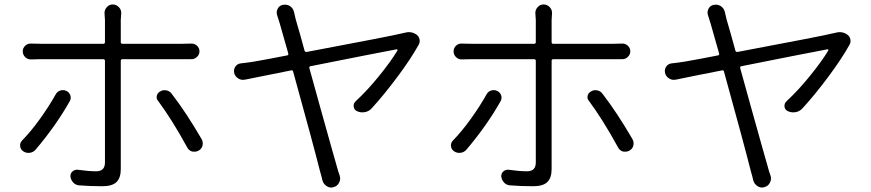

<svg xmlns="http://www.w3.org/2000/svg" viewBox="-20 -801 3868 853"><path d="M227.5 -381.8Q234.4 -394.5 248 -398.9Q261.7 -403.3 274.9 -397Q288.1 -390.6 292.5 -377.4Q296.9 -364.3 290 -351.6Q229.5 -244.1 138.7 -136.7Q127.9 -124 111.8 -122.1Q95.7 -120.1 82.5 -129.4Q69.3 -138.7 69.3 -155.3Q69.3 -168 79.1 -177.7Q118.2 -217.8 158.7 -274.4Q199.2 -331.1 227.5 -381.8ZM789.1 -538.1H524.4Q516.6 -538.1 516.6 -530.3V-49.8Q516.6 -10.7 497.6 7.8Q478.5 26.4 434.6 26.4Q380.9 26.4 332 22.5Q316.4 21.5 305.7 10.3Q294.9 -1 293 -16.6Q292 -30.3 301.8 -39.1Q311.5 -47.9 325.2 -46.9Q373 -40 407.2 -40Q446.3 -40 446.3 -79.1V-530.3Q446.3 -538.1 438.5 -538.1H164.1Q139.6 -538.1 119.1 -537.1Q103.5 -536.1 92.3 -546.9Q81.1 -557.6 81.1 -573.2Q81.1 -587.9 92.3 -598.1Q103.5 -608.4 118.2 -607.4Q140.6 -606.4 163.1 -606.4H438.5Q446.3 -606.4 446.3 -613.3V-712.9L444.3 -743.2Q444.3 -757.8 454.1 -768.6Q464.8 -781.2 480.5 -781.2Q497.1 -781.2 508.8 -768.6Q518.6 -757.8 518.6 -743.2L516.6 -712.9V-613.3Q516.6 -606.4 524.4 -606.4H788.1Q809.6 -606.4 828.1 -607.4Q843.8 -608.4 855 -598.1Q866.2 -587.9 866.2 -573.2Q866.2 -558.6 855 -547.9Q843.8 -537.1 828.1 -538.1Q814.5 -538.1 789.1 -538.1ZM682.6 -352.5Q675.8 -360.4 675.8 -369.1Q675.8 -372.1 676.8 -376Q679.7 -388.7 691.4 -394.5Q700.2 -400.4 710.9 -400.4Q714.8 -400.4 719.7 -399.4Q734.4 -396.5 743.2 -383.8Q806.6 -301.8 876 -182.6Q880.9 -173.8 880.9 -164.1Q880.9 -159.2 879.9 -154.3Q876 -139.6 862.3 -131.8Q853.5 -127 844.7 -127Q838.9 -127 833 -127.9Q818.4 -132.8 811.5 -146.5Q744.1 -269.5 682.6 -352.5Z M1777.3 -655.3Q1787.1 -658.2 1796.9 -658.2Q1814.5 -658.2 1830.1 -647.5Q1840.8 -639.6 1843.8 -627Q1844.7 -623 1844.7 -619.1Q1844.7 -611.3 1840.8 -603.5Q1805.7 -540 1745.6 -459.5Q1685.5 -378.9 1630.9 -319.3Q1618.2 -305.7 1600.6 -302.7Q1594.7 -301.8 1589.8 -301.8Q1577.1 -301.8 1565.4 -307.6Q1552.7 -313.5 1551.3 -327.6Q1549.8 -341.8 1560.5 -351.6Q1611.3 -398.4 1664.1 -463.4Q1716.8 -528.3 1746.1 -577.1Q1747.1 -578.1 1745.6 -580.1Q1744.1 -582 1742.2 -582Q1648.4 -564.5 1359.4 -506.8Q1352.5 -504.9 1354.5 -498Q1374 -426.8 1403.3 -321.8Q1432.6 -216.8 1452.1 -147.5Q1471.7 -78.1 1478.5 -54.7Q1481.4 -42 1489.3 -20.5Q1491.2 -13.7 1491.2 -6.8Q1491.2 2 1486.3 10.7Q1478.5 26.4 1461.9 30.3Q1457 32.2 1451.2 32.2Q1440.4 32.2 1430.7 25.4Q1416 15.6 1412.1 -1Q1407.2 -22.5 1402.3 -38.1Q1371.1 -162.1 1282.2 -483.4Q1280.3 -490.2 1273.4 -488.3Q1138.7 -461.9 1069.3 -447.3Q1064.5 -446.3 1059.6 -446.3Q1048.8 -446.3 1039.1 -452.1Q1024.4 -460.9 1020.5 -476.6Q1019.5 -481.4 1019.5 -485.4Q1019.5 -495.1 1025.4 -504.9Q1034.2 -517.6 1049.8 -519.5Q1071.3 -521.5 1108.4 -527.3Q1160.2 -536.1 1254.9 -554.7Q1262.7 -555.7 1260.7 -563.5Q1227.5 -679.7 1222.7 -697.3Q1216.8 -716.8 1211.9 -731.4Q1206.1 -747.1 1213.4 -761.7Q1220.7 -776.4 1236.3 -779.3Q1241.2 -780.3 1246.1 -780.3Q1256.8 -780.3 1267.6 -774.4Q1282.2 -764.6 1286.1 -748Q1289.1 -736.3 1293.9 -714.8Q1299.8 -696.3 1313 -648.9Q1326.2 -601.6 1333 -576.2Q1335 -569.3 1342.8 -570.3Q1721.7 -641.6 1763.7 -652.3Q1769.5 -653.3 1777.3 -655.3Z M2141.6 -381.8Q2148.4 -394.5 2162.1 -398.9Q2175.8 -403.3 2189 -397Q2202.1 -390.6 2206.5 -377.4Q2210.9 -364.3 2204.1 -351.6Q2143.6 -244.1 2052.7 -136.7Q2042 -124 2025.9 -122.1Q2009.8 -120.1 1996.6 -129.4Q1983.4 -138.7 1983.4 -155.3Q1983.4 -168 1993.2 -177.7Q2032.2 -217.8 2072.8 -274.4Q2113.3 -331.1 2141.6 -381.8ZM2703.1 -538.1H2438.5Q2430.7 -538.1 2430.7 -530.3V-49.8Q2430.7 -10.7 2411.6 7.8Q2392.6 26.4 2348.6 26.4Q2294.9 26.4 2246.1 22.5Q2230.5 21.5 2219.7 10.3Q2209 -1 2207 -16.6Q2206.1 -30.3 2215.8 -39.1Q2225.6 -47.9 2239.3 -46.9Q2287.1 -40 2321.3 -40Q2360.4 -40 2360.4 -79.1V-530.3Q2360.4 -538.1 2352.5 -538.1H2078.1Q2053.7 -538.1 2033.2 -537.1Q2017.6 -536.1 2006.3 -546.9Q1995.1 -557.6 1995.1 -573.2Q1995.1 -587.9 2006.3 -598.1Q2017.6 -608.4 2032.2 -607.4Q2054.7 -606.4 2077.1 -606.4H2352.5Q2360.4 -606.4 2360.4 -613.3V-712.9L2358.4 -743.2Q2358.4 -757.8 2368.2 -768.6Q2378.9 -781.2 2394.5 -781.2Q2411.1 -781.2 2422.9 -768.6Q2432.6 -757.8 2432.6 -743.2L2430.7 -712.9V-613.3Q2430.7 -606.4 2438.5 -606.4H2702.1Q2723.6 -606.4 2742.2 -607.4Q2757.8 -608.4 2769 -598.1Q2780.3 -587.9 2780.3 -573.2Q2780.3 -558.6 2769 -547.9Q2757.8 -537.1 2742.2 -538.1Q2728.5 -538.1 2703.1 -538.1ZM2596.7 -352.5Q2589.8 -360.4 2589.8 -369.1Q2589.8 -372.1 2590.8 -376Q2593.8 -388.7 2605.5 -394.5Q2614.3 -400.4 2625 -400.4Q2628.9 -400.4 2633.8 -399.4Q2648.4 -396.5 2657.2 -383.8Q2720.7 -301.8 2790 -182.6Q2794.9 -173.8 2794.9 -164.1Q2794.9 -159.2 2793.9 -154.3Q2790 -139.6 2776.4 -131.8Q2767.6 -127 2758.8 -127Q2752.9 -127 2747.1 -127.9Q2732.4 -132.8 2725.6 -146.5Q2658.2 -269.5 2596.7 -352.5Z M3691.4 -655.3Q3701.2 -658.2 3710.9 -658.2Q3728.5 -658.2 3744.1 -647.5Q3754.9 -639.6 3757.8 -627Q3758.8 -623 3758.8 -619.1Q3758.8 -611.3 3754.9 -603.5Q3719.7 -540 3659.7 -459.5Q3599.6 -378.9 3544.9 -319.3Q3532.2 -305.7 3514.6 -302.7Q3508.8 -301.8 3503.9 -301.8Q3491.2 -301.8 3479.5 -307.6Q3466.8 -313.5 3465.3 -327.6Q3463.9 -341.8 3474.6 -351.6Q3525.4 -398.4 3578.1 -463.4Q3630.9 -528.3 3660.2 -577.1Q3661.1 -578.1 3659.7 -580.1Q3658.2 -582 3656.2 -582Q3562.5 -564.5 3273.4 -506.8Q3266.6 -504.9 3268.6 -498Q3288.1 -426.8 3317.4 -321.8Q3346.7 -216.8 3366.2 -147.5Q3385.7 -78.1 3392.6 -54.7Q3395.5 -42 3403.3 -20.5Q3405.3 -13.7 3405.3 -6.8Q3405.3 2 3400.4 10.7Q3392.6 26.4 3376 30.3Q3371.1 32.2 3365.2 32.2Q3354.5 32.2 3344.7 25.4Q3330.1 15.6 3326.2 -1Q3321.3 -22.5 3316.4 -38.1Q3285.2 -162.1 3196.3 -483.4Q3194.3 -490.2 3187.5 -488.3Q3052.7 -461.9 2983.4 -447.3Q2978.5 -446.3 2973.6 -446.3Q2962.9 -446.3 2953.1 -452.1Q2938.5 -460.9 2934.6 -476.6Q2933.6 -481.4 2933.6 -485.4Q2933.6 -495.1 2939.5 -504.9Q2948.2 -517.6 2963.9 -519.5Q2985.4 -521.5 3022.5 -527.3Q3074.2 -536.1 3168.9 -554.7Q3176.8 -555.7 3174.8 -563.5Q3141.6 -679.7 3136.7 -697.3Q3130.9 -716.8 3126 -731.4Q3120.1 -747.1 3127.4 -761.7Q3134.8 -776.4 3150.4 -779.3Q3155.3 -780.3 3160.2 -780.3Q3170.9 -780.3 3181.6 -774.4Q3196.3 -764.6 3200.2 -748Q3203.1 -736.3 3208 -714.8Q3213.9 -696.3 3227.1 -648.9Q3240.2 -601.6 3247.1 -576.2Q3249 -569.3 3256.8 -570.3Q3635.7 -641.6 3677.7 -652.3Q3683.6 -653.3 3691.4 -655.3Z"/></svg>

Font: Gen Jyuu Gothic P Normal
Style: Regular
Weight: 300
Designer: [Source Han Sans]
Ryoko NISHIZUKA  (kana & ideographs); Paul D. Hunt (Latin, Greek & Cyrillic); Wenlong ZHANG  (bopomofo
Version: Version 1.002.20150607